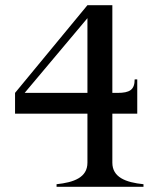

<svg xmlns="http://www.w3.org/2000/svg" viewBox="-20 -720 619 740"><path d="M413 -93V-282H509V-414H499C499 -374 480 -362 433 -362H413V-700H317L38 -362V-282H317V-93C317 -36 265 -17 198 -10V0H533V-10C464 -17 413 -37 413 -93ZM75 -362 317 -650V-362Z"/></svg>

Font: Sprat
Style: Regular
Weight: 400
Designer: Ethan Nakache
Foundry: Collletttivo
Version: Version 2.000;Glyphs 3.2 (3217)